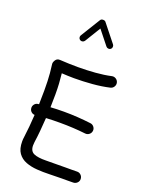

<svg xmlns="http://www.w3.org/2000/svg" viewBox="-185 -1104 926 1210"><g transform="rotate(20 278.0 -498.5)"><path d="M54.2 -335Q52.2 -349.6 61.5 -361.8Q70.8 -374 85.9 -375.5Q88.9 -376 91.8 -376Q93.3 -424.8 93.3 -468.8Q93.3 -503.9 92.3 -530.8Q91.3 -557.6 89.1 -584Q86.9 -610.4 82.5 -642.6Q81.1 -653.8 90.8 -669.2Q100.6 -684.6 120.6 -683.6Q151.4 -681.6 182.1 -680.7Q212.9 -679.7 242.7 -679.7Q299.3 -679.7 357.9 -684.3Q416.5 -689 461.9 -699.2Q476.6 -702.6 489.5 -694.6Q502.4 -686.5 505.9 -671.9Q509.3 -657.2 501.2 -644.3Q493.2 -631.3 478.5 -627.9Q425.8 -615.7 364 -610.6Q302.2 -605.5 242.7 -605.5Q221.7 -605.5 200.7 -606.4Q179.7 -607.4 159.7 -608.4Q163.6 -572.8 165.5 -541.5Q167.5 -510.3 167.5 -468.8Q167.5 -427.7 166 -382.8Q209 -385.7 256.3 -385.7Q302.2 -385.7 346.9 -382.8Q391.6 -379.9 436 -374.5Q451.2 -373 460.7 -360.8Q470.2 -348.6 468.3 -334Q466.3 -318.8 454.3 -309.6Q442.4 -300.3 427.2 -302.2Q345.2 -311.5 256.3 -311.5Q231.9 -311.5 208.7 -311Q185.5 -310.5 162.6 -309.1Q159.7 -264.2 155.8 -221.4Q151.9 -178.7 146.5 -142.1Q145 -130.4 145 -119.6Q145 -81.1 172.6 -68.8Q200.2 -56.6 254.4 -57.6Q308.6 -58.6 387.2 -58.6Q406.7 -58.6 425.3 -58.6Q443.8 -58.6 461.9 -59.1Q477.1 -59.6 488 -49.1Q499 -38.6 499.5 -22.9Q500 -7.8 489.3 2.9Q478.5 13.7 462.9 14.2Q444.3 14.6 425.5 14.6Q406.7 14.6 387.2 14.6Q348.6 14.6 305.2 16.1Q261.7 17.6 220.5 14.6Q179.2 11.7 145.5 -1.2Q111.8 -14.2 91.8 -42.2Q71.8 -70.3 71.8 -119.6Q71.8 -127 72.3 -134.8Q72.8 -142.6 74.2 -150.9Q78.6 -183.6 82.3 -222.7Q85.9 -261.7 88.4 -303.2Q75.2 -303.7 65.4 -312.7Q55.7 -321.8 54.2 -335ZM197.3 -844.2Q189.9 -848.6 188 -857.4Q186 -866.2 190.4 -873.5L271.5 -1005.4Q276.9 -1014.2 289.3 -1014.2Q301.8 -1014.2 307.1 -1007.3L400.9 -889.6Q406.2 -882.8 405.3 -873.5Q404.3 -864.3 397.5 -858.9Q390.6 -853.5 381.3 -854.7Q372.1 -856 366.7 -862.8L292 -956.5L227.5 -851.1Q222.7 -843.8 213.9 -841.6Q205.1 -839.4 197.3 -844.2Z"/></g></svg>

Font: Mikhak Regular
Style: Regular
Weight: 400
Designer: Amin Abedi
Version: Version 3.3